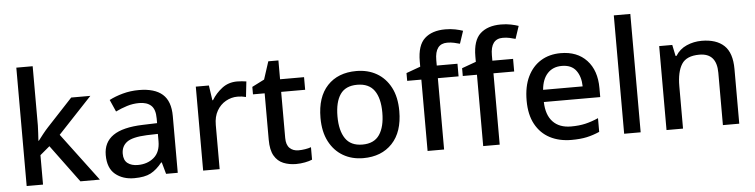

<svg xmlns="http://www.w3.org/2000/svg" viewBox="-46 -992 4831 1228"><g transform="rotate(-5 2369.0 -377.5)"><path d="M188 -380Q188 -360 186 -332Q184 -304 183 -282H186Q197 -297 216.5 -321.5Q236 -346 251 -362L416 -539H539L322 -308L553 0H428L250 -241L188 -189V0H83V-760H188Z M851 -549Q952 -549 1002.5 -504.5Q1053 -460 1053 -365V0H978L957 -75H953Q918 -31 879.5 -10.5Q841 10 773 10Q700 10 652 -29.5Q604 -69 604 -153Q604 -235 666 -278Q728 -321 857 -325L949 -328V-358Q949 -417 922 -441.5Q895 -466 846 -466Q805 -466 767 -454Q729 -442 694 -425L660 -502Q698 -522 747.5 -535.5Q797 -549 851 -549ZM876 -257Q784 -253 748.5 -226.5Q713 -200 713 -152Q713 -110 738 -91Q763 -72 803 -72Q865 -72 906.5 -107Q948 -142 948 -212V-259Z M1482 -549Q1496 -549 1512.5 -547.5Q1529 -546 1541 -544L1530 -445Q1504 -452 1476 -452Q1436 -452 1400.5 -432Q1365 -412 1343.5 -374.5Q1322 -337 1322 -284V0H1216V-539H1300L1314 -443H1318Q1344 -486 1385 -517.5Q1426 -549 1482 -549Z M1835 -76Q1856 -76 1878 -79.5Q1900 -83 1916 -89V-9Q1898 -1 1869.5 4.5Q1841 10 1812 10Q1768 10 1731 -5Q1694 -20 1672.5 -57Q1651 -94 1651 -160V-458H1576V-506L1655 -546L1692 -660H1757V-539H1911V-458H1757V-162Q1757 -118 1778.5 -97Q1800 -76 1835 -76Z M2499 -270Q2499 -136 2430 -63Q2361 10 2244 10Q2171 10 2114.5 -23Q2058 -56 2025.5 -118.5Q1993 -181 1993 -270Q1993 -404 2061 -476.5Q2129 -549 2247 -549Q2321 -549 2377.5 -516.5Q2434 -484 2466.5 -422Q2499 -360 2499 -270ZM2102 -270Q2102 -179 2136.5 -128Q2171 -77 2246 -77Q2321 -77 2355.5 -128Q2390 -179 2390 -270Q2390 -362 2355 -411.5Q2320 -461 2245 -461Q2170 -461 2136 -411.5Q2102 -362 2102 -270Z M2896 -458H2763V0H2657V-458H2566V-508L2657 -541V-575Q2657 -678 2704.5 -721.5Q2752 -765 2837 -765Q2872 -765 2901 -759Q2930 -753 2950 -746L2923 -665Q2906 -670 2885.5 -674.5Q2865 -679 2842 -679Q2763 -679 2763 -574V-539H2896Z M3253 -458H3120V0H3014V-458H2923V-508L3014 -541V-575Q3014 -678 3061.5 -721.5Q3109 -765 3194 -765Q3229 -765 3258 -759Q3287 -753 3307 -746L3280 -665Q3263 -670 3242.5 -674.5Q3222 -679 3199 -679Q3120 -679 3120 -574V-539H3253Z M3559 -549Q3665 -549 3726 -483.5Q3787 -418 3787 -305V-247H3425Q3427 -164 3468.5 -120Q3510 -76 3585 -76Q3637 -76 3677.5 -85.5Q3718 -95 3761 -114V-26Q3720 -8 3679 1Q3638 10 3581 10Q3502 10 3442.5 -21Q3383 -52 3349.5 -113.5Q3316 -175 3316 -265Q3316 -356 3346.5 -419Q3377 -482 3431.5 -515.5Q3486 -549 3559 -549ZM3559 -467Q3502 -467 3467.5 -430Q3433 -393 3427 -325H3681Q3680 -388 3650.5 -427.5Q3621 -467 3559 -467Z M4025 0H3919V-760H4025Z M4464 -549Q4558 -549 4608 -502Q4658 -455 4658 -351V0H4553V-336Q4553 -462 4442 -462Q4359 -462 4328 -413Q4297 -364 4297 -272V0H4191V-539H4275L4290 -467H4296Q4322 -509 4367.5 -529Q4413 -549 4464 -549Z"/></g></svg>

Font: Noto Sans Gurmukhi Medium
Style: Regular
Weight: 500
Designer: Jelle Bosma - Monotype Design Team
Foundry: Monotype Imaging Inc.
Version: Version 2.004; ttfautohint (v1.8.4.7-5d5b)